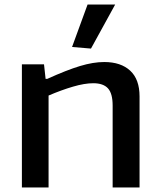

<svg xmlns="http://www.w3.org/2000/svg" viewBox="-20 -822 703 842"><path d="M296 -616 364 -802H485L379 -609ZM76 -540H173L180 -476H187Q273 -515 331 -532.5Q389 -550 437 -550Q510 -550 551 -512Q592 -474 592 -399V0H474V-359Q474 -412 453.5 -434.5Q433 -457 389 -457Q351 -457 300 -442Q249 -427 193 -403V0H76Z"/></svg>

Font: Encode Sans Wide
Style: Medium
Weight: 500
Designer: Pablo Impallari, Andres Torresi
Foundry: Pablo Impallari, Andres Torresi
Version: Version 1.000; ttfautohint (v1.00) -l 8 -r 50 -G 200 -x 14 -